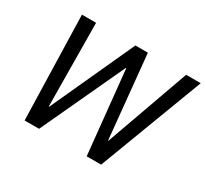

<svg xmlns="http://www.w3.org/2000/svg" viewBox="-141 -909 1195 1117"><g transform="rotate(30 456.5 -350.0)"><path d="M115 -700H210L215 -141H218L474 -700H558L613 -141H615L815 -700H913L648 0H551L494 -559H491L231 0H134Z"/></g></svg>

Font: Chakra Petch Medium
Style: Italic
Weight: 500
Italic angle: -10°
Designer: Katatrad Aksorn Co.,Ltd.
Foundry: Cadson Demak Co.,Ltd.
Version: Version 1.000; ttfautohint (v1.6)